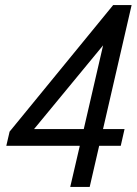

<svg xmlns="http://www.w3.org/2000/svg" viewBox="-20 -740 543 760"><path d="M258 0 301 -185 306 -205 397 -599 419 -598 90 -199 70 -229H473L458 -163H5L18 -219L428 -720H501L335 0Z"/></svg>

Font: Instrument Sans SemiCondensed
Style: Italic
Weight: 400
Width: 4
Italic angle: -13°
Designer: Rodrigo Fuenzalida
Foundry: fragTYPE
Version: Version 1.000;gftools[0.9.28]